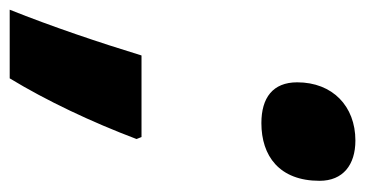

<svg xmlns="http://www.w3.org/2000/svg" viewBox="-252 -406 735 386"><g transform="rotate(90 115.0 -213.5)"><path d="M170 -372C236 -372 286 -408 286 -489C286 -536 254 -561 205 -561C136 -561 88 -515 88 -444C88 -395 119 -372 170 -372ZM-58 134H80C125 60 168 -31 202 -121L198 -131H34C8 -46 -24 49 -58 134Z"/></g></svg>

Font: Noto Sans UI SemiCondensed Black
Style: Italic
Weight: 900
Width: 4
Italic angle: -372°
Designer: Monotype Design Team
Foundry: Monotype Imaging Inc.
Version: Version 1.901